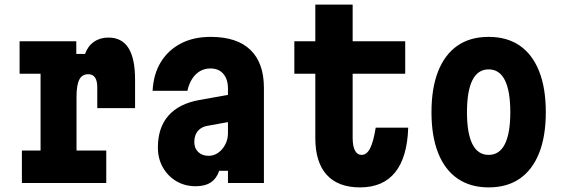

<svg xmlns="http://www.w3.org/2000/svg" viewBox="-20 -794 2440 833"><path d="M65 -615H311V-560H349Q361 -594 387.5 -612.5Q414 -631 450 -631Q509 -631 537.5 -585.5Q566 -540 566 -449V-325H402V-415Q402 -472 363 -472Q336 -472 324 -448.5Q312 -425 312 -374V-141H441V0H75V-141H156V-474H65Z M979 -384V-266L885 -249Q855 -245 839 -226.5Q823 -208 823 -178Q823 -151 840 -134.5Q857 -118 885 -118Q908 -118 927 -131.5Q946 -145 957.5 -167.5Q969 -190 969 -216V-410Q969 -450 949 -473.5Q929 -497 893 -497Q868 -497 848 -485.5Q828 -474 814 -452.5Q800 -431 793 -400H642Q646 -473 678 -525Q710 -577 765 -605.5Q820 -634 894 -634Q1008 -634 1066.5 -577.5Q1125 -521 1125 -413V0H969V-53H931Q920 -20 895 -3Q870 14 829 14Q782 14 745 -8Q708 -30 686.5 -68Q665 -106 665 -154Q665 -240 710.5 -292Q756 -344 844 -360Z M1510 -774V-615H1738V-474H1510V-197Q1510 -160 1520 -141Q1530 -122 1549 -122Q1571 -122 1585.5 -150Q1600 -178 1610 -240H1751Q1747 -112 1694.5 -46.5Q1642 19 1542 19Q1447 19 1397.5 -35.5Q1348 -90 1348 -195V-474H1257V-615H1348V-774Z M2100 19Q2021 19 1965.5 -19Q1910 -57 1881 -130Q1852 -203 1852 -307Q1852 -412 1881 -485Q1910 -558 1965 -596Q2020 -634 2100 -634Q2180 -634 2235 -596Q2290 -558 2319 -485Q2348 -412 2348 -307Q2348 -203 2319 -130Q2290 -57 2235 -19Q2180 19 2100 19ZM2100 -122Q2147 -122 2170.5 -169Q2194 -216 2194 -307Q2194 -399 2170.5 -446Q2147 -493 2100 -493Q2053 -493 2029.5 -446Q2006 -399 2006 -307Q2006 -216 2029.5 -169Q2053 -122 2100 -122Z"/></svg>

Font: Martian Mono Condensed
Style: Bold
Weight: 700
Width: 3
Designer: Roman Shamin
Foundry: Evil Martians
Version: Version 1.000